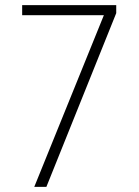

<svg xmlns="http://www.w3.org/2000/svg" viewBox="-20 -725 538 745"><path d="M113 0 396 -698 399 -666H66V-705H431V-674L160 0Z"/></svg>

Font: Nunito Sans 10pt Condensed ExtraLight
Style: Regular
Weight: 250
Width: 3
Designer: Vernon Adams
Foundry: Vernon Adams
Version: Version 3.101;gftools[0.9.27]